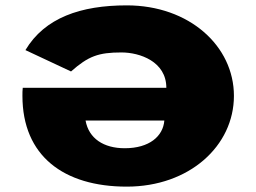

<svg xmlns="http://www.w3.org/2000/svg" viewBox="-20 -682 960 719"><path d="M65.2 -353.1C64 -345.6 64 -331.9 64 -323.1C64 -98.1 218.8 16.9 454.7 16.9C689.1 16.9 856 -135.6 856 -323.1C856 -509.4 689.1 -661.9 454.7 -661.9C282.3 -661.9 147.7 -615.6 75.2 -494.4L246 -414.4C311 -471.9 348.8 -485.6 435 -485.6C503.1 -485.6 602.9 -451.9 602.9 -353.1ZM595.4 -230.6C590.8 -171.9 539.4 -126.9 447.1 -126.9C368.5 -126.9 312.5 -163.1 300.4 -230.6Z"/></svg>

Font: Hussar
Style: BdSuprExt
Weight: 700
Foundry: Cannot Into Space Fonts
Version: Version 2.00